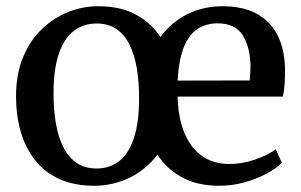

<svg xmlns="http://www.w3.org/2000/svg" viewBox="-20 -586 966 617"><path d="M284 11Q219 11 171.2 -10.5Q123.5 -32 92.8 -71Q62 -110 46.8 -162.5Q31.5 -215 31.5 -276.5Q31.5 -347 53.5 -400.8Q75.5 -454.5 113.2 -491.2Q151 -528 198 -547Q245 -566 295.5 -566Q367 -566 416.5 -539.2Q466 -512.5 495.5 -467Q530 -514.5 581.8 -540.2Q633.5 -566 696 -566Q790 -566 841.5 -514.8Q893 -463.5 896 -367.5Q896 -337 894.5 -314.8Q893 -292.5 889 -275.5H551Q551.5 -228 562.5 -188.2Q573.5 -148.5 594.2 -119.5Q615 -90.5 645.8 -74.8Q676.5 -59 717.5 -59Q759 -59 801.2 -73.8Q843.5 -88.5 866 -106.5L885.5 -63Q868 -44.5 836.5 -27.8Q805 -11 765.5 0Q726 11 685 11Q615.5 11 566 -15.5Q516.5 -42 486 -89Q467.5 -64.5 444.5 -45.8Q421.5 -27 395.5 -14.5Q369.5 -2 341 4.5Q312.5 11 284 11ZM152 -285Q152 -232.5 159.8 -188.5Q167.5 -144.5 184 -112.2Q200.5 -80 226.8 -62.2Q253 -44.5 290.5 -44.5Q334 -44.5 364.5 -69.5Q395 -94.5 411 -144.5Q427 -194.5 427 -270Q427 -322 419.8 -365.8Q412.5 -409.5 396.5 -442Q380.5 -474.5 354.2 -492.5Q328 -510.5 290.5 -510.5Q246.5 -510.5 215.5 -485.5Q184.5 -460.5 168.2 -410.8Q152 -361 152 -285ZM551 -327 782.5 -327.5Q783.5 -338 784.2 -351.2Q785 -364.5 785 -371Q784.5 -433 760.5 -472Q736.5 -511 679 -511Q643.5 -511 616 -493.8Q588.5 -476.5 571.5 -436.2Q554.5 -396 551 -327Z"/></svg>

Font: Merriweather 28pt Medium
Style: Regular
Weight: 500
Version: Version 2.100